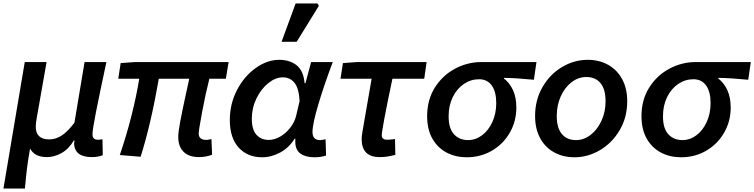

<svg xmlns="http://www.w3.org/2000/svg" viewBox="-36 -902 4388 1117"><path d="M108 -541H235L179 -223Q172 -186 172 -165Q172 -91 251 -91Q287 -91 322 -113Q357 -135 397 -188L456 -541H583Q542 -350 522 -248Q502 -146 502 -121Q502 -89 533 -89Q547 -89 560 -92L562 1Q533 12 499 12Q400 12 395 -64Q395 -72 398 -84H393Q363 -34 321 -11Q279 12 237 12Q165 12 139 -38Q127 28 121 77.5Q115 127 109 195H-16Z M1001 -105Q1001 -134 1012 -192.5Q1023 -251 1043 -343Q1060 -418 1065 -444H888Q841 -175 782 10L661 0Q699 -111 728.5 -227.5Q758 -344 774 -444H652L666 -535L750 -541H1294L1278 -444H1182Q1160 -358 1140 -251Q1120 -144 1120 -125Q1120 -88 1165 -88Q1172 -88 1194 -93L1198 -2Q1162 12 1122 12Q1063 12 1032 -19Q1001 -50 1001 -105Z M1301 -204Q1301 -298 1343 -378.5Q1385 -459 1452 -506.5Q1519 -554 1588 -554Q1650 -554 1690 -522Q1730 -490 1736 -418H1741L1774 -541H1900Q1851 -412 1816.5 -296.5Q1782 -181 1782 -134Q1782 -87 1826 -87Q1838 -87 1858 -92L1861 3Q1831 13 1793 13Q1742 13 1712 -8.5Q1682 -30 1682 -77V-95H1678Q1646 -43 1594.5 -15Q1543 13 1489 13Q1404 13 1352.5 -43.5Q1301 -100 1301 -204ZM1686 -225 1707 -314Q1703 -388 1677.5 -420Q1652 -452 1609 -452Q1567 -452 1525 -418.5Q1483 -385 1456 -329.5Q1429 -274 1429 -211Q1429 -148 1456 -118Q1483 -88 1528 -88Q1561 -88 1594.5 -107.5Q1628 -127 1652.5 -159Q1677 -191 1686 -225ZM1684 -882H1811L1819 -868L1690 -659H1602Z M2068 -93Q2068 -110 2073 -138L2126 -444H1945L1959 -535L2041 -541H2446L2432 -444H2247Q2185 -150 2185 -114Q2185 -101 2193.5 -95Q2202 -89 2215 -89Q2232 -89 2262 -93L2264 -1Q2235 6 2216.5 9Q2198 12 2173 12Q2068 12 2068 -93Z M2449 -226Q2449 -322 2494.5 -393.5Q2540 -465 2612.5 -503Q2685 -541 2764 -541H3085L3070 -438Q2969 -448 2896 -449V-445Q2929 -420 2948.5 -377.5Q2968 -335 2968 -276Q2968 -197 2930 -130.5Q2892 -64 2826 -25.5Q2760 13 2679 13Q2615 13 2563 -14Q2511 -41 2480 -94.5Q2449 -148 2449 -226ZM2851 -302Q2851 -368 2825 -404.5Q2799 -441 2751 -441Q2703 -441 2662.5 -413.5Q2622 -386 2598 -337Q2574 -288 2574 -226Q2574 -154 2605.5 -120.5Q2637 -87 2687 -87Q2731 -87 2768.5 -115Q2806 -143 2828.5 -192.5Q2851 -242 2851 -302Z M3077 -227Q3077 -321 3120.5 -396Q3164 -471 3234.5 -512.5Q3305 -554 3383 -554Q3449 -554 3501 -525.5Q3553 -497 3583 -442.5Q3613 -388 3613 -313Q3613 -219 3569 -144.5Q3525 -70 3454.5 -28.5Q3384 13 3306 13Q3240 13 3188 -15.5Q3136 -44 3106.5 -98Q3077 -152 3077 -227ZM3487 -313Q3487 -383 3457.5 -418.5Q3428 -454 3375 -454Q3329 -454 3289.5 -424Q3250 -394 3226.5 -342Q3203 -290 3203 -227Q3203 -158 3232.5 -122.5Q3262 -87 3315 -87Q3360 -87 3399.5 -117Q3439 -147 3463 -199Q3487 -251 3487 -313Z M3696 -226Q3696 -322 3741.5 -393.5Q3787 -465 3859.5 -503Q3932 -541 4011 -541H4332L4317 -438Q4216 -448 4143 -449V-445Q4176 -420 4195.5 -377.5Q4215 -335 4215 -276Q4215 -197 4177 -130.5Q4139 -64 4073 -25.5Q4007 13 3926 13Q3862 13 3810 -14Q3758 -41 3727 -94.5Q3696 -148 3696 -226ZM4098 -302Q4098 -368 4072 -404.5Q4046 -441 3998 -441Q3950 -441 3909.5 -413.5Q3869 -386 3845 -337Q3821 -288 3821 -226Q3821 -154 3852.5 -120.5Q3884 -87 3934 -87Q3978 -87 4015.5 -115Q4053 -143 4075.5 -192.5Q4098 -242 4098 -302Z"/></svg>

Font: Nebula Sans Semibold
Style: Regular
Weight: 600
Italic angle: -9°
Designer: Paul D. Hunt for Adobe (as Source Sans)
Foundry: Nebula Entertainment & Broadcasting LLC
Version: Version 1.010